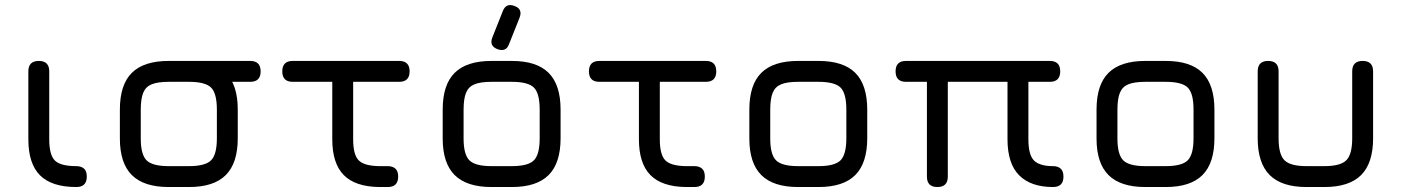

<svg xmlns="http://www.w3.org/2000/svg" viewBox="-20 -752 5635 772"><path d="M287 0Q188 0 141 -47Q94 -94 94 -192V-465Q94 -507 136 -507Q178 -507 178 -465V-192Q178 -128.5 201 -106.2Q224 -84 287 -84Q306.5 -84 317.8 -74Q329 -64 329 -42Q329 0 287 0Z M658 -423Q616 -423 616 -465Q616 -507 658 -507H986Q1028 -507 1028 -465Q1028 -423 986 -423ZM658 0Q558.5 0 510.2 -48Q462 -96 462 -195V-311Q462 -411.5 510.2 -459.2Q558.5 -507 658 -507H740Q840 -507 888 -459Q936 -411 936 -311V-196Q936 -96.5 888 -48.2Q840 0 740 0ZM546 -195Q546 -130.5 569.5 -107.2Q593 -84 658 -84H740Q805.5 -84 828.8 -107.5Q852 -131 852 -196V-311Q852 -376.5 828.8 -399.8Q805.5 -423 740 -423H658Q614.5 -423 590.2 -413.2Q566 -403.5 556 -379.2Q546 -355 546 -311Z M1539 0Q1529.5 0 1521.8 0Q1514 0 1504 0Q1407.5 -1.5 1361.8 -48.5Q1316 -95.5 1316 -192V-465H1400V-192Q1400 -130 1422 -107.5Q1444 -85 1504 -84Q1511.5 -84 1520 -84Q1528.5 -84 1539 -84Q1558.5 -84 1569.8 -74Q1581 -64 1581 -42Q1581 0 1539 0ZM1157 -423Q1115 -423 1115 -465Q1115 -507 1157 -507H1585Q1627 -507 1627 -465Q1627 -423 1585 -423Z M1956 0Q1856.5 0 1808.2 -48Q1760 -96 1760 -195V-311Q1760 -411.5 1808.2 -459.2Q1856.5 -507 1956 -507H2038Q2138 -507 2186 -459Q2234 -411 2234 -311V-196Q2234 -96.5 2186 -48.2Q2138 0 2038 0ZM1844 -195Q1844 -130.5 1867.5 -107.2Q1891 -84 1956 -84H2038Q2103.5 -84 2126.8 -107.5Q2150 -131 2150 -196V-311Q2150 -376.5 2126.8 -399.8Q2103.5 -423 2038 -423H1956Q1912.5 -423 1888.2 -413.2Q1864 -403.5 1854 -379.2Q1844 -355 1844 -311ZM1979.4 -554.6Q2014.7 -541.4 2026.6 -574.2L2068.9 -680.4Q2082.7 -715.4 2049.3 -727.7Q2015.4 -741.4 2002 -708.1L1959.8 -601.9Q1946.1 -568 1979.4 -554.6Z M2772 0Q2762.5 0 2754.8 0Q2747 0 2737 0Q2640.5 -1.5 2594.8 -48.5Q2549 -95.5 2549 -192V-465H2633V-192Q2633 -130 2655 -107.5Q2677 -85 2737 -84Q2744.5 -84 2753 -84Q2761.5 -84 2772 -84Q2791.5 -84 2802.8 -74Q2814 -64 2814 -42Q2814 0 2772 0ZM2390 -423Q2348 -423 2348 -465Q2348 -507 2390 -507H2818Q2860 -507 2860 -465Q2860 -423 2818 -423Z M3189 0Q3089.5 0 3041.2 -48Q2993 -96 2993 -195V-311Q2993 -411.5 3041.2 -459.2Q3089.5 -507 3189 -507H3271Q3371 -507 3419 -459Q3467 -411 3467 -311V-196Q3467 -96.5 3419 -48.2Q3371 0 3271 0ZM3077 -195Q3077 -130.5 3100.5 -107.2Q3124 -84 3189 -84H3271Q3336.5 -84 3359.8 -107.5Q3383 -131 3383 -196V-311Q3383 -376.5 3359.8 -399.8Q3336.5 -423 3271 -423H3189Q3145.5 -423 3121.2 -413.2Q3097 -403.5 3087 -379.2Q3077 -355 3077 -311Z M3581 -465Q3581 -507 3623 -507H4201Q4243 -507 4243 -465Q4243 -423 4201 -423H4115V-192Q4115 -128.5 4138 -106.2Q4161 -84 4214 -84Q4233.5 -84 4244.8 -74Q4256 -64 4256 -42Q4256 0 4214 0Q4125 0 4078 -47Q4031 -94 4031 -192V-423H3791V-42Q3791 0 3749 0Q3707 0 3707 -42V-423H3623Q3581 -423 3581 -465Z M4585 0Q4485.5 0 4437.2 -48Q4389 -96 4389 -195V-311Q4389 -411.5 4437.2 -459.2Q4485.5 -507 4585 -507H4667Q4767 -507 4815 -459Q4863 -411 4863 -311V-196Q4863 -96.5 4815 -48.2Q4767 0 4667 0ZM4473 -195Q4473 -130.5 4496.5 -107.2Q4520 -84 4585 -84H4667Q4732.5 -84 4755.8 -107.5Q4779 -131 4779 -196V-311Q4779 -376.5 4755.8 -399.8Q4732.5 -423 4667 -423H4585Q4541.5 -423 4517.2 -413.2Q4493 -403.5 4483 -379.2Q4473 -355 4473 -311Z M5037 -196V-465Q5037 -507 5079 -507Q5121 -507 5121 -465V-196Q5121 -131 5144.8 -107.5Q5168.5 -84 5233 -84H5305Q5369.5 -84 5393.2 -107.5Q5417 -131 5417 -196V-465Q5417 -507 5459 -507Q5501 -507 5501 -465V-196Q5501 -96.5 5453 -48.2Q5405 0 5305 0H5233Q5133.5 0 5085.2 -48.2Q5037 -96.5 5037 -196Z"/></svg>

Font: Jura Light
Style: Bold
Weight: 700
Version: Version 5.104